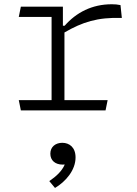

<svg xmlns="http://www.w3.org/2000/svg" viewBox="-20 -532 660 925"><path d="M283 -500H80.5L70.5 -450.5H228.5V-49.5H70.5L80.5 0H488.5L498.5 -49.5H290.5V-375.5C376.5 -425.5 450 -449.5 567 -445.5L560.5 -507.5C546.5 -510.5 533 -511.5 518.5 -511.5C423.5 -511.5 347.5 -472 291.5 -408H283ZM217.5 340.5 245 373.5C296.5 343 344 288 344 226.5C344 178 314.5 156 280 156C248.5 156 222.5 174.5 222.5 208.5C222.5 241 246 261 282 261C285 261 288.5 261 292 260.5C278 293 251 317.5 217.5 340.5Z"/></svg>

Font: Monaspace Argon ExtraLight
Style: Regular
Weight: 200
Designer: Riley Cran & the Lettermatic Team
Foundry: Lettermatic
Version: Version 1.000 (Monaspace Argon)